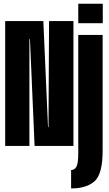

<svg xmlns="http://www.w3.org/2000/svg" viewBox="-20 -789 588 1038"><path d="M8 0V-675H214.2L239.6 -101.8H242.2L245.2 -675H377V0H167L142 -577H139V0ZM364.4 229.8V130.2Q383.1 130.2 393.1 112.5Q403.1 94.8 403.1 35.5V-600H534.9V24.5Q534.9 152.5 491 191.1Q447.1 229.8 364.4 229.8ZM403.1 -768.8H535.6V-663.5H403.1Z"/></svg>

Font: Anybody UltraCondensed Thin
Style: Regular
Weight: 100
Width: 1
Designer: Tyler Finck
Foundry: Etcetera Type Company
Version: Version 1.110